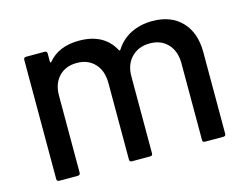

<svg xmlns="http://www.w3.org/2000/svg" viewBox="-77 -639 980 761"><g transform="rotate(-15 413.0 -258.0)"><path d="M599.1 -516.1Q675.3 -516.1 719.2 -470.5Q763.2 -424.8 763.2 -344.2V-9.8Q763.2 0 752.9 0H678.2Q668 0 668 -9.8V-324.2Q668 -374 640.4 -403.6Q612.8 -433.1 566.9 -433.1Q520.5 -433.1 491.7 -403.8Q462.9 -374.5 462.9 -326.2V-9.8Q462.9 0 453.1 0H377.9Q368.2 0 368.2 -9.8V-324.2Q368.2 -374 340.6 -403.6Q313 -433.1 267.1 -433.1Q221.2 -433.1 193.6 -404.1Q166 -375 166 -326.2V-9.8Q166 0 155.8 0H80.1Q69.8 0 69.8 -9.8V-499Q69.8 -508.8 80.1 -508.8H155.8Q166 -508.8 166 -499V-464.8Q166 -462.4 167.5 -461.7Q168.9 -460.9 170.9 -462.9Q214.4 -516.1 298.8 -516.1Q400.9 -516.1 441.9 -439Q445.3 -434.1 448.2 -439Q472.2 -477.1 511.2 -496.6Q550.3 -516.1 599.1 -516.1Z"/></g></svg>

Font: Gruenseis Font Medium
Style: Regular
Weight: 500
Designer: Jeremy Tribby
Foundry: Tribby Type
Version: Version 1.408;Glyphs 3.1.2 (3151)